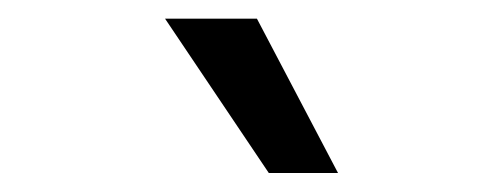

<svg xmlns="http://www.w3.org/2000/svg" viewBox="-20 -804 537 205"><path d="M156.2 -784.1H254.3L340.9 -619.3H267Z"/></svg>

Font: Fast_Sans-Dotted
Style: Regular
Weight: 400
Version: Version 3.018